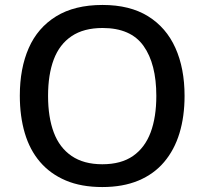

<svg xmlns="http://www.w3.org/2000/svg" viewBox="-20 -745 825 775"><path d="M725 -358Q725 -275 704.5 -207.5Q684 -140 642.5 -91Q601 -42 538.5 -16Q476 10 393 10Q308 10 245.5 -16.5Q183 -43 141.5 -91.5Q100 -140 80 -208Q60 -276 60 -359Q60 -469 96 -551Q132 -633 206.5 -679Q281 -725 394 -725Q504 -725 577.5 -679.5Q651 -634 688 -551.5Q725 -469 725 -358ZM174 -358Q174 -272 197 -210.5Q220 -149 269 -115.5Q318 -82 393 -82Q469 -82 517 -115.5Q565 -149 588 -210.5Q611 -272 611 -358Q611 -487 559.5 -559.5Q508 -632 394 -632Q318 -632 269 -599Q220 -566 197 -505Q174 -444 174 -358Z"/></svg>

Font: Noto Sans Devanagari Medium
Style: Regular
Weight: 500
Version: Version 2.003